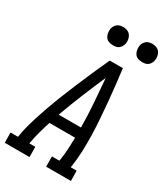

<svg xmlns="http://www.w3.org/2000/svg" viewBox="-256 -1044 988 1141"><g transform="rotate(30 238.0 -474.0)"><path d="M-26 0 -27 -70H24L25 -74Q34 -130 51 -186Q68 -242 87.5 -297.5Q107 -353 129 -408Q151 -463 174 -517.5Q197 -572 221 -626.5Q245 -681 270 -735H360Q367 -681 373 -626.5Q379 -572 384 -517.5Q389 -463 393 -408Q397 -353 398.5 -297.5Q400 -242 398 -186Q396 -130 387 -74L386 -70H427L428 0H258L257 -70H308L309 -74Q316 -114 318 -154.5Q320 -195 321 -235H145Q132 -195 121 -154.5Q110 -114 103 -74L102 -70H143L144 0ZM321 -305Q320 -388 314 -470Q308 -552 301 -634Q265 -552 231.5 -470Q198 -388 168 -305ZM440 -823Q425 -823 411.5 -828Q398 -833 390 -844.5Q382 -856 379.5 -870.5Q377 -885 379 -900Q381 -910 386.5 -920Q392 -930 400.5 -936.5Q409 -943 419.5 -945.5Q430 -948 441 -948Q456 -948 469.5 -942.5Q483 -937 491 -925.5Q499 -914 502 -899.5Q505 -885 502 -870Q500 -860 494.5 -850Q489 -840 480.5 -833.5Q472 -827 461.5 -825Q451 -823 440 -823ZM240 -823Q225 -823 211.5 -828Q198 -833 190 -844.5Q182 -856 179.5 -870.5Q177 -885 179 -900Q181 -910 186.5 -920Q192 -930 200.5 -936.5Q209 -943 219.5 -945.5Q230 -948 241 -948Q256 -948 269.5 -942.5Q283 -937 291 -925.5Q299 -914 302 -899.5Q305 -885 302 -870Q300 -860 294.5 -850Q289 -840 280.5 -833.5Q272 -827 261.5 -825Q251 -823 240 -823Z"/></g></svg>

Font: Iosevka Curly Slab
Style: Italic
Weight: 400
Italic angle: -9°
Monospace: yes
Designer: Belleve Invis
Foundry: Belleve Invis
Version: Version 22.1.2; ttfautohint (v1.8.4)